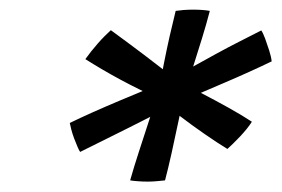

<svg xmlns="http://www.w3.org/2000/svg" viewBox="-20 -806 569 388"><path d="M439.5 -505Q419 -517.5 393 -535.5Q367 -553.5 341.8 -572.8Q316.5 -592 297.5 -607.5Q281 -616 262 -625.2Q243 -634.5 223.5 -645Q204 -655.5 185.8 -666.2Q167.5 -677 152.5 -686.5Q157.5 -693.5 164 -701.8Q170.5 -710 177.5 -718Q184.5 -726 191.5 -733Q198.5 -740 204 -745Q217 -735.5 234.2 -722.8Q251.5 -710 269.8 -696.2Q288 -682.5 305.5 -668.8Q323 -655 337 -643Q359.5 -632 387 -617.8Q414.5 -603.5 441.5 -588.5Q468.5 -573.5 489 -560Q485 -553.5 478.8 -545.8Q472.5 -538 465.2 -530.2Q458 -522.5 451 -515.8Q444 -509 439.5 -505ZM278.5 -439Q268 -439 258.2 -439.8Q248.5 -440.5 243 -441.5Q250.5 -468 260.5 -498.8Q270.5 -529.5 281 -561.8Q291.5 -594 301.5 -624.5Q306 -651.5 311.5 -679.2Q317 -707 323 -733.5Q329 -760 335 -784Q341.5 -785 351 -785.8Q360.5 -786.5 370.5 -786.5Q380.5 -786.5 389.8 -785.8Q399 -785 404 -784Q397 -757 388.5 -729.5Q380 -702 371.5 -675.2Q363 -648.5 354 -624.5Q348.5 -598 341.2 -563.8Q334 -529.5 326.8 -496.8Q319.5 -464 313.5 -441.5Q308 -441 298.5 -440Q289 -439 278.5 -439ZM142 -499Q140 -501.5 136.8 -509Q133.5 -516.5 130 -525.8Q126.5 -535 124.2 -543.8Q122 -552.5 121 -557.5Q141.5 -567.5 167.2 -579Q193 -590.5 220.8 -602.2Q248.5 -614 275 -624.8Q301.5 -635.5 323.5 -644.5Q343.5 -656.5 367.5 -670Q391.5 -683.5 416.8 -697.2Q442 -711 465.8 -723Q489.5 -735 508 -744.5Q511.5 -739.5 515.8 -728Q520 -716.5 524 -704Q528 -691.5 529 -682Q509.5 -672.5 485.2 -661.5Q461 -650.5 435.2 -639.5Q409.5 -628.5 385 -618Q360.5 -607.5 340 -599Q296.5 -576 241.5 -548.5Q186.5 -521 142 -499Z"/></svg>

Font: Grandstander Thin Light
Style: Italic
Weight: 300
Italic angle: -15°
Version: Version 1.200